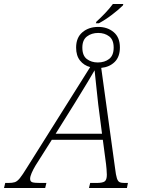

<svg xmlns="http://www.w3.org/2000/svg" viewBox="-82 -936 710 956"><path d="M398 -828Q419 -847 441 -870Q463 -893 480 -916H532L530 -909Q509 -888 475.5 -862.5Q442 -837 410 -820H395ZM-62 0 -56 -25H-41Q-20 -25 -8 -29Q4 -33 17 -49Q30 -65 52 -101L367 -602Q336 -610 316.5 -634.5Q297 -659 297 -699Q297 -749 328.5 -775.5Q360 -802 407 -802Q453 -802 484 -776Q515 -750 515 -700Q515 -653 489 -627.5Q463 -602 422 -598L491 -98Q495 -64 500 -48.5Q505 -33 513.5 -29Q522 -25 539 -25H555L550 0H361L367 -25H398Q429 -25 439.5 -33Q450 -41 450 -66Q450 -78 448.5 -94Q447 -110 446 -119L430 -240H176L95 -112Q83 -92 75.5 -74.5Q68 -57 68 -46Q68 -32 79 -28.5Q90 -25 119 -25H149L143 0ZM405 -625Q439 -625 461.5 -642.5Q484 -660 484 -699Q484 -738 461.5 -755Q439 -772 407 -772Q374 -772 351 -754.5Q328 -737 328 -699Q328 -659 350.5 -642Q373 -625 405 -625ZM195 -270H426L407 -417Q403 -454 398.5 -496Q394 -538 389 -586Q370 -553 354.5 -527.5Q339 -502 324 -477.5Q309 -453 290 -422Z"/></svg>

Font: Noto Serif SemiCondensed ExtraLight
Style: Italic
Weight: 200
Width: 4
Italic angle: -12°
Designer: Monotype Design Team
Foundry: Monotype Imaging Inc.
Version: Version 2.013